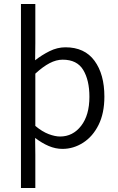

<svg xmlns="http://www.w3.org/2000/svg" viewBox="-20 -734 592 962"><path d="M85 208V-714H157V-517L156 -432Q189 -458 228 -477.5Q267 -497 308 -497Q404 -497 453.5 -429.5Q503 -362 503 -250Q503 -167 474 -108.5Q445 -50 396.5 -19Q348 12 293 12Q258 12 224 -2.5Q190 -17 156 -43L157 41V208ZM281 -50Q345 -50 386.5 -103.5Q428 -157 428 -249Q428 -332 397 -383.5Q366 -435 294 -435Q262 -435 228.5 -417.5Q195 -400 157 -365V-103Q192 -74 224 -62Q256 -50 281 -50Z"/></svg>

Font: Assistant
Style: Regular
Weight: 400
Designer: Hebrew By Ben Nathan, Latin by Paul Hunt
Version: Version 3.000